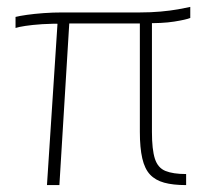

<svg xmlns="http://www.w3.org/2000/svg" viewBox="-20 -536 600 556"><path d="M519 0Q481 0 455.5 -7Q430 -14 414.5 -30.5Q399 -47 392 -77.5Q385 -108 385 -154V-476L420 -475V-154Q420 -103 428.5 -76.5Q437 -50 459 -41Q481 -32 519 -32ZM116 0 147 -475H181L152 0ZM25 -455V-487Q37 -490 58 -493Q79 -496 106 -498Q133 -500 162 -500H386Q417 -500 445 -502.5Q473 -505 495.5 -509Q518 -513 531 -516V-484Q519 -479 484.5 -473.5Q450 -468 396 -469L389 -468H176L170 -467Q132 -468 102.5 -466Q73 -464 53.5 -461Q34 -458 25 -455Z"/></svg>

Font: TitilliumWeb ExtraLight
Style: Regular
Weight: 400
Designer: Mohamed Gaber, Accademia di Belle Arti di Urbino and others
Foundry: Kief Type Foundry, Accademia di Belle Arti di Urbino and others
Version: Version 3.000; ttfautohint (v1.8.2)